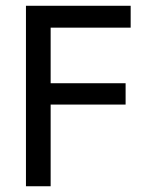

<svg xmlns="http://www.w3.org/2000/svg" viewBox="-20 -648 535 668"><path d="M417 -284.2V-358.4H156.2V-551.8H434.6V-627.9H70.3V0H156.2V-284.2Z"/></svg>

Font: Namkio Khamti
Style: Regular
Weight: 400
Designer: Debbi Hosken
Foundry: SIL International
Version: Version 3.917